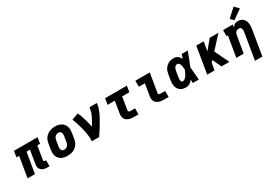

<svg xmlns="http://www.w3.org/2000/svg" viewBox="45 -1952 4710 3317"><g transform="rotate(-30 2400.0 -293.0)"><path d="M456 8Q434 8 412 5Q390 2 371 -6Q352 -14 336 -27.5Q320 -41 310.5 -59.5Q301 -78 299.5 -100Q298 -122 302 -144L346 -410H277L209 0H62L130 -410H77L96 -530H567L547 -410H493L449 -144Q448 -137 449 -131Q450 -125 453.5 -120.5Q457 -116 463 -114Q469 -112 476 -112H495V8Z M856 8Q824 8 793 2Q762 -4 735.5 -18.5Q709 -33 690 -57Q671 -81 661.5 -110Q652 -139 652 -171Q652 -203 657 -235L676 -345Q680 -373 690 -399.5Q700 -426 717.5 -449.5Q735 -473 759 -491Q783 -509 810 -519.5Q837 -530 864.5 -535.5Q892 -541 920 -541Q952 -541 982.5 -533.5Q1013 -526 1039.5 -511.5Q1066 -497 1085 -473Q1104 -449 1113.5 -420Q1123 -391 1123 -359Q1123 -327 1118 -295L1100 -185Q1095 -157 1085 -130.5Q1075 -104 1057.5 -80.5Q1040 -57 1016 -39Q992 -21 965.5 -10.5Q939 0 911 4Q883 8 856 8ZM859 -112Q877 -112 894.5 -118.5Q912 -125 925.5 -138.5Q939 -152 946 -169.5Q953 -187 956 -204L974 -314Q977 -333 977 -351Q977 -369 970 -385Q963 -401 948 -409.5Q933 -418 914 -418Q897 -418 879.5 -411Q862 -404 849 -390.5Q836 -377 829 -360Q822 -343 819 -326L801 -216Q799 -204 798.5 -191.5Q798 -179 799.5 -167.5Q801 -156 805 -145.5Q809 -135 817 -127Q825 -119 836 -115.5Q847 -112 859 -112Z M1342 0Q1347 -32 1345.5 -65Q1344 -98 1339.5 -129.5Q1335 -161 1329 -192Q1323 -223 1315.5 -253.5Q1308 -284 1299.5 -314Q1291 -344 1282 -374Q1273 -404 1262.5 -433Q1252 -462 1240 -491L1374 -538Q1407 -462 1430.5 -382Q1454 -302 1471 -219Q1490 -250 1508.5 -281Q1527 -312 1543.5 -344.5Q1560 -377 1573.5 -410Q1587 -443 1593 -477L1602 -530H1749L1740 -477Q1735 -445 1723 -413.5Q1711 -382 1697.5 -351.5Q1684 -321 1668 -291Q1652 -261 1635 -231.5Q1618 -202 1600.5 -172.5Q1583 -143 1564.5 -114.5Q1546 -86 1527 -57Q1508 -28 1489 0Z M2182 0Q2156 0 2130.5 -3Q2105 -6 2082 -15Q2059 -24 2040 -39Q2021 -54 2010 -75.5Q1999 -97 1997 -123Q1995 -149 1999 -174L2038 -410H1894L1914 -530H2349L2329 -410H2185L2143 -155Q2141 -147 2143.5 -139.5Q2146 -132 2152 -127.5Q2158 -123 2166 -121.5Q2174 -120 2182 -120H2275V0Z M2782 0Q2756 0 2730.5 -3Q2705 -6 2682 -15Q2659 -24 2640 -39Q2621 -54 2610 -75.5Q2599 -97 2597 -123Q2595 -149 2599 -174L2638 -410H2518V-530H2805L2743 -155Q2741 -147 2743.5 -139.5Q2746 -132 2752 -127.5Q2758 -123 2766 -121.5Q2774 -120 2782 -120H2875V0Z M3223 8Q3193 8 3163.5 1.5Q3134 -5 3110.5 -21.5Q3087 -38 3071.5 -62.5Q3056 -87 3049.5 -115.5Q3043 -144 3043.5 -174.5Q3044 -205 3049 -235L3068 -345Q3072 -371 3080 -396Q3088 -421 3102.5 -443.5Q3117 -466 3137.5 -485Q3158 -504 3182 -516Q3206 -528 3231.5 -533Q3257 -538 3283 -538Q3305 -538 3326.5 -532Q3348 -526 3364.5 -513.5Q3381 -501 3393.5 -483.5Q3406 -466 3415 -447Q3422 -468 3428.5 -488.5Q3435 -509 3442 -530H3563Q3536 -461 3510.5 -392Q3485 -323 3456 -254Q3463 -191 3467 -127.5Q3471 -64 3477 0H3357Q3357 -17 3357 -34Q3357 -51 3357 -68Q3344 -52 3329.5 -38Q3315 -24 3297.5 -13.5Q3280 -3 3261 2.5Q3242 8 3223 8ZM3223 -112Q3236 -112 3249 -117.5Q3262 -123 3273 -132Q3284 -141 3292.5 -152Q3301 -163 3308 -175Q3315 -187 3321.5 -199Q3328 -211 3334 -223.5Q3340 -236 3345 -249Q3350 -262 3355 -274Q3354 -289 3352.5 -304Q3351 -319 3348 -333.5Q3345 -348 3341.5 -362.5Q3338 -377 3330.5 -389Q3323 -401 3310.5 -409.5Q3298 -418 3283 -418Q3267 -418 3253.5 -408.5Q3240 -399 3231.5 -385Q3223 -371 3218.5 -356Q3214 -341 3211 -326L3193 -216Q3191 -205 3190 -195Q3189 -185 3189 -174.5Q3189 -164 3190 -154Q3191 -144 3194.5 -134.5Q3198 -125 3205.5 -118.5Q3213 -112 3223 -112Z M3645 0 3733 -530H3880L3849 -346L4001 -530H4175L3951 -286L4088 0H3931L3857 -156L3848 -175L3815 -139L3792 0Z M4480 205 4566 -314Q4568 -326 4569 -337.5Q4570 -349 4569 -360.5Q4568 -372 4565 -382.5Q4562 -393 4555 -401.5Q4548 -410 4537.5 -414Q4527 -418 4515 -418Q4500 -418 4485 -413Q4470 -408 4458 -397Q4446 -386 4439.5 -371.5Q4433 -357 4430 -342L4373 0H4226L4294 -410H4267V-530H4461L4452 -474Q4462 -489 4474 -501.5Q4486 -514 4501 -523Q4516 -532 4532.5 -535Q4549 -538 4565 -538Q4594 -538 4620.5 -529Q4647 -520 4666.5 -502Q4686 -484 4697 -459.5Q4708 -435 4712.5 -408Q4717 -381 4715.5 -352Q4714 -323 4710 -295L4627 205ZM4523 -579 4463 -641 4628 -791 4707 -709Z"/></g></svg>

Font: Iosevka Slab Heavy Extended
Style: Italic
Weight: 900
Width: 7
Italic angle: -9°
Monospace: yes
Designer: Belleve Invis
Foundry: Belleve Invis
Version: Version 11.1.0; ttfautohint (v1.8.3)